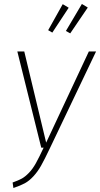

<svg xmlns="http://www.w3.org/2000/svg" viewBox="-20 -943 507 973"><path d="M395 -922.9 424.8 -904.8 335.9 -773.9 314 -786.1ZM297.9 -921.9 328.1 -903.8 245.1 -777.8 224.1 -790ZM466.8 -682.1 232.9 -191.9Q205.6 -134.3 188.2 -103.5Q170.9 -72.8 149.4 -49.6Q127.9 -26.4 106.4 -14.6Q85 -2.9 47.9 9.8L43.9 -18.1Q73.7 -28.8 90.6 -38.1Q107.4 -47.4 126.2 -66.7Q145 -85.9 161.4 -115.2Q177.7 -144.5 201.2 -194.8H189L67.9 -682.1H103L213.9 -220.2L430.2 -682.1Z"/></svg>

Font: Fira Sans Compressed UltraLight
Style: Italic
Weight: 200
Width: 3
Italic angle: -8°
Designer: Carrois Corporate & Edenspiekermann AG
Foundry: Carrois Corporate GbR & Edenspiekermann AG
Version: Version 4.203;PS 004.203;hotconv 1.0.88;makeotf.lib2.5.64775